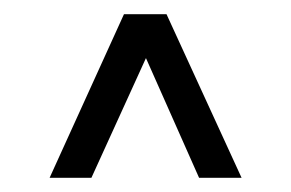

<svg xmlns="http://www.w3.org/2000/svg" viewBox="-20 -709 411 271"><path d="M50 -458 155 -689H215L321 -458H261L186 -627L109 -458Z"/></svg>

Font: Big Shoulders Display SemiBold
Style: Regular
Weight: 600
Designer: Patric King
Foundry: XO Type Co
Version: Version 1.000; ttfautohint (v1.8.2)